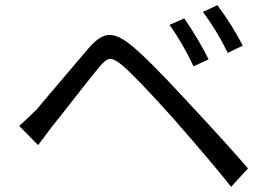

<svg xmlns="http://www.w3.org/2000/svg" viewBox="-20 -749 1040 741"><path d="M691 -678Q747 -597 785 -520L727 -493Q683 -586 634 -653ZM819 -729Q875 -654 917 -573L859 -545Q816 -633 763 -703ZM54 -263Q87 -292 124 -329Q115 -320 322 -563Q363 -611 398 -614Q435 -617 488 -573Q551 -522 695 -366Q870 -178 937 -99L872 -28Q807 -111 647 -294Q504 -453 452 -497Q420 -523 404 -522Q387 -520 362 -489Q336 -458 272 -376Q206 -291 185 -266L127 -189Z"/></svg>

Font: KaiGen Gothic CN Regular
Style: Regular
Weight: 400
Designer: Ryoko NISHIZUKA  (kana & ideographs); Paul D. Hunt (Latin, Greek & Cyrillic); Wenlong ZHANG  (bopomofo); Sandoll Communi
Foundry: Adobe Systems Incorporated
Version: Version 1.002.20150501